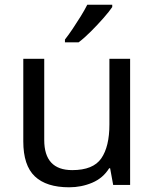

<svg xmlns="http://www.w3.org/2000/svg" viewBox="-20 -786 658 816"><path d="M533 -536V0H461L448 -71H444Q418 -29 372 -9.5Q326 10 274 10Q177 10 128 -36.5Q79 -83 79 -185V-536H168V-191Q168 -63 287 -63Q376 -63 410.5 -113Q445 -163 445 -257V-536ZM457 -756Q445 -738 420 -709.5Q395 -681 366.5 -652.5Q338 -624 314 -606H256V-618Q271 -637 288.5 -663Q306 -689 323 -716.5Q340 -744 351 -766H457Z"/></svg>

Font: Noto Sans Chakma
Style: Regular
Weight: 400
Designer: Zachary Quinn Scheuren - Monotype Design Team
Foundry: Monotype Imaging Inc.
Version: Version 2.003; ttfautohint (v1.8.4.7-5d5b)